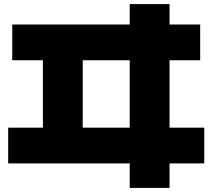

<svg xmlns="http://www.w3.org/2000/svg" viewBox="-20 -830 1040 940"><path d="M615 90V-30H20V-205H190V-535H40V-710H615V-810H810V-710H960V-535H810V-205H980V-30H810V90ZM385 -205H615V-535H385Z"/></svg>

Font: M PLUS 1 Thin Black
Style: Regular
Weight: 900
Version: Version 1.001